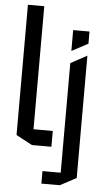

<svg xmlns="http://www.w3.org/2000/svg" viewBox="-62 -788 593 1030"><g transform="rotate(5 234.5 -273.5)"><path d="M132.8 0 45.8 -46.4V-747.8H133.8V0ZM133.8 0V-85.2H237.6V0ZM299.4 201.7V-455.8L386.4 -503H387.4V155.3L300.4 201.7ZM201.2 201.7V134.3H299.4V201.7ZM299.4 -521.7V-633.6H387.4V-568.1L300.4 -521.7Z"/></g></svg>

Font: Foldit Thin
Style: Regular
Weight: 100
Designer: Sophia Tai
Foundry: Sophia Tai
Version: Version 1.003